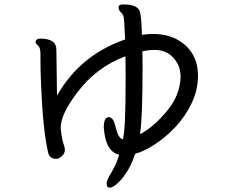

<svg xmlns="http://www.w3.org/2000/svg" viewBox="-20 -776 1040 870"><path d="M614.3 -168Q671.9 -196.8 733.9 -269.8Q795.9 -342.8 798.3 -426.8Q798.3 -465.8 781.2 -493.2Q747.1 -549.8 681.2 -549.8Q655.3 -549.8 625 -543.9Q626 -522.9 626 -469.2Q626 -237.8 614.3 -168ZM478 74.2Q462.9 74.2 462.9 55.2Q462.9 41 485.6 3.9Q508.3 -33.2 520 -75.2Q458 -87.9 450.2 -198.2Q450.2 -245.1 473.1 -245.1Q494.1 -245.1 503.9 -200.2Q516.1 -147.9 537.1 -145Q549.3 -191.9 549.3 -411.1Q549.3 -501 548.3 -521Q417 -472.2 330.1 -356.9Q254.9 -258.8 254.9 -195.8Q260.3 -145 267.1 -126.5Q273.9 -107.9 273.9 -96.2Q273.9 -81.1 260.5 -68.6Q247.1 -56.2 233.9 -56.2Q205.1 -56.2 198.2 -84Q174.3 -186 166 -394Q163.1 -453.1 163.1 -534.2Q163.1 -561 152.1 -569.6Q141.1 -578.1 141.1 -587.9Q145 -601.1 162.1 -601.1Q235.4 -601.1 235.4 -551.8L238.3 -342.8Q343.3 -526.9 546.9 -597.2Q543 -696.8 538.6 -705.8Q534.2 -714.8 525.6 -722.9Q517.1 -731 517.1 -742.2Q517.1 -755.9 538.1 -755.9Q598.1 -755.9 611.3 -729Q621.1 -710.9 623 -618.2Q652.3 -622.1 670.9 -622.1Q745.1 -622.1 793 -590.8Q877 -538.1 877 -433.1Q877 -367.2 848.1 -307.6Q819.3 -248 774.7 -200.4Q730 -152.8 679.9 -120.8Q629.9 -88.9 592.3 -79.1Q575.2 -26.9 552.2 7.1Q529.3 41 509.3 57.6Q489.3 74.2 478 74.2Z"/></svg>

Font: LXGW WenKai GB Screen
Style: Regular
Weight: 400
Designer: LXGW / Fontworks Inc.
Foundry: LXGW / Fontworks Inc.
Version: Version 1.321;February 19, 2024;FontCreator 14.0.0.2901 64-b